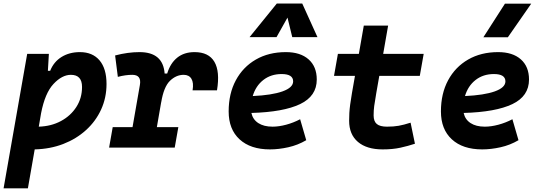

<svg xmlns="http://www.w3.org/2000/svg" viewBox="-31 -815 2981 1060"><path d="M123 224.6H-11.2L119.1 -517.6H238.8L233.4 -424.3H246.1Q265.6 -473.6 308.8 -500.5Q352.1 -527.3 410.2 -527.3Q480 -527.3 518.6 -481.7Q557.1 -436 557.1 -351.6Q557.1 -275.4 527.3 -210.4Q497.6 -145.5 443.8 -96.7Q390.1 -47.9 317.9 -20Q245.6 7.8 160.6 9.8ZM183.1 -115.7Q251.5 -117.7 305.4 -146.7Q359.4 -175.8 390.6 -224.6Q421.9 -273.4 421.9 -335Q421.9 -401.9 360.4 -401.9Q311.5 -401.9 264.4 -351.6Q217.3 -301.3 195.8 -189.9Z M571.3 0 591.3 -113.3H700.7L741.2 -345.2Q751.5 -401.9 699.2 -401.9Q662.1 -401.9 619.6 -390.6L604.5 -508.8Q674.3 -527.3 739.3 -527.3Q869.1 -527.3 877.9 -409.2H892.1Q909.2 -465.8 947.3 -496.6Q985.4 -527.3 1043 -527.3Q1121.1 -527.3 1152.6 -473.9Q1184.1 -420.4 1167 -316.4H1032.2Q1039.1 -357.9 1025.9 -379.9Q1012.7 -401.9 982.9 -401.9Q941.4 -401.9 907.2 -368.7Q873 -335.4 858.9 -249.5V-251L835 -113.3H953.6L933.6 0Z M1473.6 -115.7Q1508.8 -115.7 1548.8 -126.5Q1588.9 -137.2 1626 -156.7L1659.7 -41Q1613.3 -13.7 1560.5 -2Q1507.8 9.8 1459.5 9.8Q1352.1 9.8 1291.7 -45.7Q1231.4 -101.1 1231.4 -199.7Q1231.4 -298.3 1271 -371.8Q1310.5 -445.3 1381.6 -486.3Q1452.6 -527.3 1547.4 -527.3Q1627.4 -527.3 1672.6 -487.3Q1717.8 -447.3 1717.8 -376Q1717.8 -284.2 1625.7 -240.2Q1533.7 -196.3 1356.9 -191.4Q1364.7 -155.3 1395 -135.5Q1425.3 -115.7 1473.6 -115.7ZM1364.3 -284.7Q1470.2 -289.6 1528.8 -310.5Q1587.4 -331.5 1587.4 -365.7Q1587.4 -406.2 1523.9 -406.2Q1464.8 -406.2 1422.9 -373.5Q1380.9 -340.8 1364.3 -284.7ZM1637.7 -795.4 1721.7 -609.9H1582.5L1556.2 -717.8L1495.6 -609.9H1346.7L1497.1 -795.4Z M2081.5 9.8Q1993.7 9.8 1945.1 -31.5Q1896.5 -72.8 1896.5 -148.4Q1896.5 -170.9 1897.7 -191.7Q1898.9 -212.4 1902.3 -238Q1905.8 -263.7 1912.1 -301.3L1928.7 -396H1813L1834.5 -517.6H1950.2L1977.5 -673.8H2111.8L2084.5 -517.6H2308.1L2286.6 -396H2063L2046.4 -301.3Q2038.1 -253.9 2034.9 -229.5Q2031.7 -205.1 2031.7 -177.7Q2031.7 -145 2049.3 -130.4Q2066.9 -115.7 2105.5 -115.7Q2142.1 -115.7 2169.9 -120.6Q2197.8 -125.5 2235.8 -137.7L2259.8 -21.5Q2221.7 -8.8 2179.2 0.5Q2136.7 9.8 2081.5 9.8Z M2645.5 -115.7Q2680.7 -115.7 2720.7 -126.5Q2760.7 -137.2 2797.9 -156.7L2831.5 -41Q2785.2 -13.7 2732.4 -2Q2679.7 9.8 2631.3 9.8Q2523.9 9.8 2463.6 -45.7Q2403.3 -101.1 2403.3 -199.7Q2403.3 -298.3 2442.9 -371.8Q2482.4 -445.3 2553.5 -486.3Q2624.5 -527.3 2719.2 -527.3Q2799.3 -527.3 2844.5 -487.3Q2889.6 -447.3 2889.6 -376Q2889.6 -284.2 2797.6 -240.2Q2705.6 -196.3 2528.8 -191.4Q2536.6 -155.3 2566.9 -135.5Q2597.2 -115.7 2645.5 -115.7ZM2536.1 -284.7Q2642.1 -289.6 2700.7 -310.5Q2759.3 -331.5 2759.3 -365.7Q2759.3 -406.2 2695.8 -406.2Q2636.7 -406.2 2594.7 -373.5Q2552.7 -340.8 2536.1 -284.7ZM2637.7 -609.4 2756.8 -794.9H2901.9L2772.9 -609.4Z"/></svg>

Font: Cascadia Code PL
Style: Bold Italic
Weight: 700
Italic angle: -10°
Monospace: yes
Designer: Aaron Bell
Foundry: Saja Typeworks
Version: Version 2404.023; ttfautohint (v1.8.4)